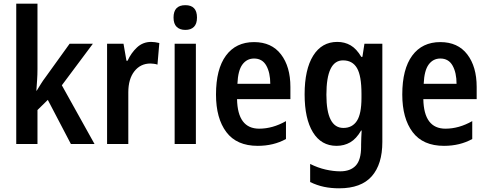

<svg xmlns="http://www.w3.org/2000/svg" viewBox="-20 -780 2639 1040"><path d="M183 -406Q183 -375 181 -347Q179 -319 177 -289H179Q192 -310 202.5 -327Q213 -344 226 -361L357 -543H483L315 -318L492 0H364L239 -239L183 -184V0H68V-760H183Z M799 -553Q808 -553 819.5 -551.5Q831 -550 843 -547L833 -430Q825 -433 813.5 -434.5Q802 -436 795 -436Q741 -436 708 -394Q675 -352 675 -280V0H560V-543H649L665 -451H671Q690 -493 722 -523Q754 -553 799 -553Z M984 -752Q1047 -752 1047 -685Q1047 -651 1030.5 -634.5Q1014 -618 984 -618Q954 -618 937 -634.5Q920 -651 920 -685Q920 -752 984 -752ZM1041 -543V0H926V-543Z M1356 -552Q1451 -552 1502 -485.5Q1553 -419 1553 -309V-243H1264Q1267 -83 1384 -83Q1457 -83 1529 -124V-27Q1462 10 1376 10Q1262 10 1206 -64.5Q1150 -139 1150 -268Q1150 -406 1204 -479Q1258 -552 1356 -552ZM1356 -463Q1317 -463 1293 -430.5Q1269 -398 1266 -326H1444Q1444 -386 1422.5 -424.5Q1401 -463 1356 -463Z M1807 -553Q1847 -553 1879 -534.5Q1911 -516 1937 -472H1943L1954 -543H2051V-11Q2051 110 1993.5 175Q1936 240 1817 240Q1773 240 1735 232Q1697 224 1660 206V108Q1702 129 1744 138.5Q1786 148 1823 148Q1878 148 1907 117Q1936 86 1936 15V3Q1936 -14 1937 -35Q1938 -56 1939 -73H1936Q1910 -28 1877 -9Q1844 10 1803 10Q1720 10 1675 -63.5Q1630 -137 1630 -269Q1630 -404 1676.5 -478.5Q1723 -553 1807 -553ZM1838 -453Q1748 -453 1748 -267Q1748 -87 1840 -87Q1888 -87 1913 -125Q1938 -163 1938 -250V-272Q1938 -370 1913.5 -411.5Q1889 -453 1838 -453Z M2365 -552Q2460 -552 2511 -485.5Q2562 -419 2562 -309V-243H2273Q2276 -83 2393 -83Q2466 -83 2538 -124V-27Q2471 10 2385 10Q2271 10 2215 -64.5Q2159 -139 2159 -268Q2159 -406 2213 -479Q2267 -552 2365 -552ZM2365 -463Q2326 -463 2302 -430.5Q2278 -398 2275 -326H2453Q2453 -386 2431.5 -424.5Q2410 -463 2365 -463Z"/></svg>

Font: Noto Sans Malayalam Condensed SemiBold
Style: Regular
Weight: 600
Width: 3
Designer: Jelle Bosma - Monotype Design Team
Foundry: Monotype Imaging Inc.
Version: Version 2.104; ttfautohint (v1.8.4.7-5d5b)